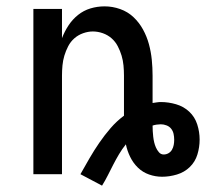

<svg xmlns="http://www.w3.org/2000/svg" viewBox="-20 -548 648 604"><path d="M301 36 233 0Q247 -25 261.5 -50Q276 -75 292.5 -99Q309 -123 328 -145Q347 -167 370 -184V-310Q370 -326 368.5 -342Q367 -358 362.5 -373Q358 -388 350.5 -402.5Q343 -417 331 -427.5Q319 -438 303.5 -443.5Q288 -449 272 -449Q257 -449 241.5 -443.5Q226 -438 214 -427.5Q202 -417 194.5 -402.5Q187 -388 182.5 -373Q178 -358 176.5 -342Q175 -326 175 -310V0H85V-520H175V-428Q183 -449 195.5 -468Q208 -487 225.5 -501Q243 -515 264.5 -521.5Q286 -528 309 -528Q334 -528 358 -519.5Q382 -511 400 -494Q418 -477 430 -455Q442 -433 448.5 -409Q455 -385 457.5 -360Q460 -335 460 -310V-224Q467 -225 473.5 -226Q480 -227 486 -227Q510 -227 534 -220Q558 -213 575.5 -196.5Q593 -180 600.5 -156.5Q608 -133 608 -109Q608 -85 601 -62Q594 -39 577 -22.5Q560 -6 536.5 1Q513 8 490 8Q469 8 449 1Q429 -6 414 -20.5Q399 -35 389.5 -54.5Q380 -74 376 -94Q364 -79 354.5 -63Q345 -47 336.5 -30.5Q328 -14 319.5 3Q311 20 301 36ZM495 -62Q503 -62 510 -66Q517 -70 521 -77Q525 -84 526.5 -92Q528 -100 528 -108Q528 -118 526 -127Q524 -136 518.5 -143Q513 -150 504 -153.5Q495 -157 486 -157Q480 -157 473 -156Q466 -155 460 -153Q460 -144 460.5 -135.5Q461 -127 462 -118Q463 -109 465 -100.5Q467 -92 470.5 -84Q474 -76 480 -69Q486 -62 495 -62Z"/></svg>

Font: Iosevka Medium Extended
Style: Regular
Weight: 500
Width: 7
Monospace: yes
Designer: Belleve Invis
Foundry: Belleve Invis
Version: Version 32.5.0; ttfautohint (v1.8.4)